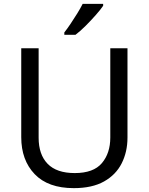

<svg xmlns="http://www.w3.org/2000/svg" viewBox="-20 -964 771 994"><path d="M640 -252Q640 -178 610 -118.5Q580 -59 518.5 -24.5Q457 10 362 10Q229 10 159.5 -62.5Q90 -135 90 -254V-714H180V-251Q180 -164 226.5 -116Q273 -68 367 -68Q464 -68 507.5 -119.5Q551 -171 551 -252V-714H640ZM514 -934Q502 -916 477 -887.5Q452 -859 423.5 -830.5Q395 -802 371 -784H313V-796Q328 -815 345.5 -841Q363 -867 380 -894.5Q397 -922 408 -944H514Z"/></svg>

Font: Noto Sans Shavian
Style: Regular
Weight: 400
Designer: Monotype Design Team
Foundry: Monotype Imaging Inc.
Version: Version 2.001; ttfautohint (v1.8.4.7-5d5b)